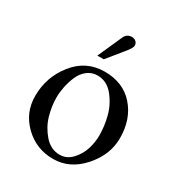

<svg xmlns="http://www.w3.org/2000/svg" viewBox="-161 -771 828 889"><g transform="rotate(30 252.5 -326.0)"><path d="M191 -507 250 -639Q261 -662 288 -662Q299 -662 308.5 -654.5Q318 -647 318 -633Q318 -620 291 -588L225 -507ZM473 -228Q473 -139 407 -64.5Q341 10 252 10Q162 10 98.5 -51.5Q35 -113 35 -202Q35 -303 97.5 -381.5Q160 -460 259 -460Q358 -460 415.5 -394.5Q473 -329 473 -228ZM384 -191Q384 -240 371 -291Q358 -342 323.5 -385Q289 -428 239 -428Q208 -428 184.5 -409.5Q161 -391 148.5 -361.5Q136 -332 130 -302Q124 -272 124 -244Q124 -198 138 -149.5Q152 -101 186.5 -61.5Q221 -22 269 -22Q306 -22 333.5 -51.5Q361 -81 372.5 -118Q384 -155 384 -191Z"/></g></svg>

Font: STIX Math
Style: Regular
Weight: 400
Designer: MicroPress Inc., with final additions and corrections provided by Coen Hoffman, Elsevier (retired)
Version: Version 1.1.1